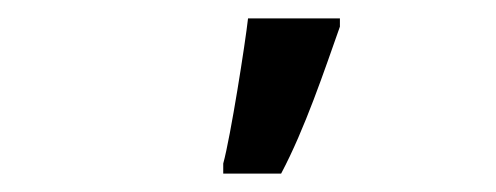

<svg xmlns="http://www.w3.org/2000/svg" viewBox="-20 -795 540 209"><path d="M223 -617V-606H286C312 -655 333 -718 350 -766V-775H250C247 -748 231 -646 223 -617Z"/></svg>

Font: Noto Sans Mono ExtraCondensed SemiBold
Style: Regular
Weight: 600
Width: 2
Designer: Monotype Design Team
Foundry: Monotype Imaging Inc.
Version: Version 2.014